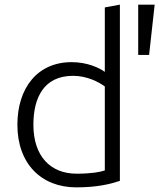

<svg xmlns="http://www.w3.org/2000/svg" viewBox="-20 -796 687 828"><path d="M309 12C401 12 458 -3 497 -16V-776C475 -772 454 -768 432 -764V-486C409 -503 357 -528 289 -528C140 -528 55 -415 55 -258C55 -90 158 12 309 12ZM295 -469C357 -469 408 -441 432 -423V-61C412 -54 374 -47 310 -47C198 -47 124 -122 124 -258C124 -373 168 -469 295 -469ZM576 -776V-559H623L647 -776Z"/></svg>

Font: Repo Light
Style: Regular
Weight: 300
Designer: Stefan Peev
Foundry: Context Ltd
Version: Version 001.502